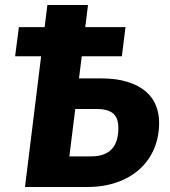

<svg xmlns="http://www.w3.org/2000/svg" viewBox="-20 -748 680 768"><path d="M344.5 -122.5Q374.5 -122.5 395.5 -130.8Q416.5 -139 429.2 -154Q442 -169 447.8 -190Q453.5 -211 453.5 -236.5Q453.5 -253 449.5 -267Q445.5 -281 435.8 -291Q426 -301 409 -306.5Q392 -312 366.5 -312H281L257.5 -122.5ZM382.5 -434.5Q446.5 -434.5 491 -420.2Q535.5 -406 563.5 -381.8Q591.5 -357.5 604 -325.2Q616.5 -293 616.5 -257.5Q616.5 -200.5 596.5 -153.2Q576.5 -106 539.2 -72Q502 -38 448.5 -19Q395 0 328.5 0H80L144.5 -523H40.5L55.5 -639.5H158.5L169.5 -728H332L321 -639.5H482L467.5 -523H307L296 -434.5Z"/></svg>

Font: Lato ExtraBold
Style: Italic
Weight: 800
Italic angle: -7°
Designer: Lukasz Dziedzic with Adam Twardoch and Botio Nikoltchev
Foundry: tyPoland Lukasz Dziedzic
Version: Version 2.015; 2015-08-06; http://www.latofonts.com/